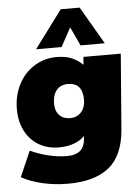

<svg xmlns="http://www.w3.org/2000/svg" viewBox="-62 -812 766 1049"><g transform="rotate(-5 321.0 -287.5)"><path d="M617 -494 584 -77Q572 63 493 126Q414 189 269 189Q195 189 129 173.5Q63 158 14 131L75 -9Q181 38 277 38Q322 38 347.5 17.5Q373 -3 377 -53L378 -63Q326 -13 236 -13Q174 -13 126 -41.5Q78 -70 51.5 -121.5Q25 -173 25 -241Q25 -314 55.5 -374.5Q86 -435 141.5 -470.5Q197 -506 267 -506Q313 -506 347 -492Q381 -478 409 -451L412 -494ZM395 -261Q395 -354 314 -354Q275 -354 252.5 -327.5Q230 -301 230 -253Q230 -213 252 -190Q274 -167 311 -167Q349 -167 372 -193Q395 -219 395 -261ZM158 -558 311 -764H415L535 -558H402L354 -661L298 -558Z"/></g></svg>

Font: Nunito Sans Heavy Heavy
Style: Italic
Weight: 400
Italic angle: -4.541°
Designer: Vernon Adams
Foundry: Vernon Adams
Version: Version 2.002